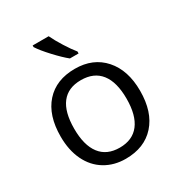

<svg xmlns="http://www.w3.org/2000/svg" viewBox="-181 -892 966 1029"><g transform="rotate(-30 302.0 -378.0)"><path d="M547.9 -268.1Q547.9 -137.2 481.9 -63.7Q416 9.8 299.8 9.8Q228 9.8 172.4 -23.9Q116.7 -57.6 86.4 -120.6Q56.2 -183.6 56.2 -268.1Q56.2 -398.9 121.6 -471.9Q187 -544.9 303.2 -544.9Q415.5 -544.9 481.7 -470.2Q547.9 -395.5 547.9 -268.1ZM140.1 -268.1Q140.1 -165.5 181.2 -111.8Q222.2 -58.1 301.8 -58.1Q381.3 -58.1 422.6 -111.6Q463.9 -165 463.9 -268.1Q463.9 -370.1 422.6 -423.1Q381.3 -476.1 300.8 -476.1Q221.2 -476.1 180.7 -423.8Q140.1 -371.6 140.1 -268.1ZM362.3 -606H308.6Q276.9 -631.3 233.4 -678.2Q189.9 -725.1 170.4 -755.9V-766.1H269.5Q285.2 -732.4 313 -688.2Q340.8 -644 362.3 -618.2Z"/></g></svg>

Font: CAA NEO Sans
Style: Regular
Weight: 400
Version: Version 1.10